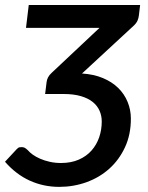

<svg xmlns="http://www.w3.org/2000/svg" viewBox="-24 -740 591 768"><path d="M0 0ZM536.5 -720 531.5 -678Q530.5 -668 526 -657.5Q521.5 -647 509.5 -636L304 -446Q351 -443 387.5 -427.8Q424 -412.5 448.8 -388.2Q473.5 -364 486.5 -332.2Q499.5 -300.5 499.5 -265.5Q499.5 -201.5 476 -151Q452.5 -100.5 413.2 -65.2Q374 -30 322 -11.2Q270 7.5 213 7.5Q150 7.5 95 -17.5Q40 -42.5 -4 -93L42.5 -143Q49 -150 54 -150.8Q59 -151.5 62.5 -151.5Q68.5 -151.5 73.5 -149.5Q78.5 -147.5 87.5 -139Q94.5 -130.5 107 -121.5Q119.5 -112.5 136.8 -105Q154 -97.5 175 -92.8Q196 -88 220 -88Q260.5 -88 291.2 -101.5Q322 -115 342.2 -138Q362.5 -161 372.8 -191Q383 -221 383 -254Q383 -277 374.2 -297Q365.5 -317 347 -332Q328.5 -347 299.5 -355.5Q270.5 -364 230 -364H156.5L162.5 -412.5Q163.5 -421 168.2 -430.5Q173 -440 183 -449L374 -628.5H80L91 -720Z"/></svg>

Font: Lato Semibold
Style: Italic
Weight: 600
Italic angle: -7°
Designer: Lukasz Dziedzic
Foundry: tyPoland Lukasz Dziedzic
Version: Version 2.006; 2014-01-15